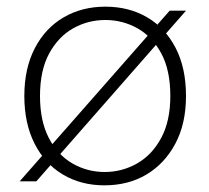

<svg xmlns="http://www.w3.org/2000/svg" viewBox="-20 -544 627 576"><path d="M39 0 489 -512H538L89 0ZM293 12Q223 12 168.5 -20.5Q114 -53 83.5 -113.5Q53 -174 53 -256Q53 -339 84.5 -399.5Q116 -460 171 -492Q226 -524 296 -524Q367 -524 421.5 -492Q476 -460 507 -400Q538 -340 538 -256Q538 -173 506 -113Q474 -53 419.5 -20.5Q365 12 293 12ZM294 -28Q346 -28 391 -53.5Q436 -79 463.5 -130Q491 -181 491 -256Q491 -333 464 -383.5Q437 -434 392.5 -459Q348 -484 296 -484Q244 -484 199.5 -459Q155 -434 127.5 -383.5Q100 -333 100 -256Q100 -181 126.5 -130Q153 -79 197.5 -53.5Q242 -28 294 -28Z"/></svg>

Font: DM Sans 12pt ExtraLight
Style: Regular
Weight: 250
Version: Version 4.004;gftools[0.9.30]